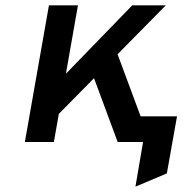

<svg xmlns="http://www.w3.org/2000/svg" viewBox="-20 -531 700 718"><path d="M486.5 167 515 0H480.5L497 -96H642L604 117.5ZM161.5 -66 184.5 -212 474.5 -511H600ZM73 0 163 -511H271.5L181.5 0ZM420 0 315.5 -282 403 -373 541.5 0Z"/></svg>

Font: Overpass SemiBold
Style: Italic
Weight: 600
Italic angle: -10°
Designer: Delve Withrington, Dave Bailey, Thomas Jockin
Foundry: Delve Fonts LLC
Version: Version 4.000